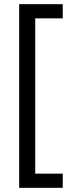

<svg xmlns="http://www.w3.org/2000/svg" viewBox="-20 -740 352 921"><path d="M281 161H72V-720H281V-652H149V93H281Z"/></svg>

Font: Noto Sans ExtraCondensed
Style: Regular
Weight: 400
Width: 2
Designer: Monotype Design Team
Foundry: Monotype Imaging Inc.
Version: Version 2.013; ttfautohint (v1.8.4.7-5d5b)